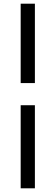

<svg xmlns="http://www.w3.org/2000/svg" viewBox="-20 -770 301 1040"><path d="M92 250V-200H169V250ZM169 -320H92V-750H169Z"/></svg>

Font: Source Serif Pro Semibold
Style: Regular
Weight: 600
Designer: Frank Grießhammer
Foundry: Adobe Systems Incorporated
Version: Version 3.000;hotconv 1.0.109;makeotfexe 2.5.65596